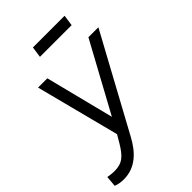

<svg xmlns="http://www.w3.org/2000/svg" viewBox="-318 -833 1157 1157"><g transform="rotate(-45 260.0 -255.0)"><path d="M23 220C127 220 190 149 233 70L563 -537H478L239 -98L128 -537H49L187 -2L160 44C115 120 84 145 17 145C-3 145 -24 141 -37 139L-43 208C-23 216 0 220 23 220ZM188 -660H458L468 -730H198Z"/></g></svg>

Font: Mluvka
Style: Italic
Weight: 400
Italic angle: -8°
Designer: Modified by Jiří Krblich, Original typeface by Gumpita Rahayu
Foundry: Gumpita Rahayu & Jiří Krblich
Version: Version 2.000;Glyphs 3.1.1 (3134)